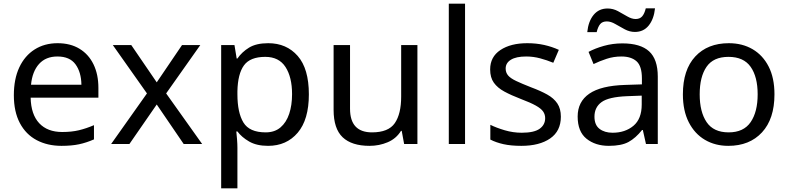

<svg xmlns="http://www.w3.org/2000/svg" viewBox="-20 -780 4269 1040"><path d="M292 -546Q361 -546 410.5 -516Q460 -486 486.5 -431.5Q513 -377 513 -304V-251H146Q148 -160 192.5 -112.5Q237 -65 317 -65Q368 -65 407.5 -74.5Q447 -84 489 -102V-25Q448 -7 408 1.5Q368 10 313 10Q237 10 178.5 -21Q120 -52 87.5 -113.5Q55 -175 55 -264Q55 -352 84.5 -415Q114 -478 167.5 -512Q221 -546 292 -546ZM291 -474Q228 -474 191.5 -433.5Q155 -393 148 -321H421Q420 -389 389 -431.5Q358 -474 291 -474Z M776 -274 591 -536H691L829 -334L966 -536H1065L880 -274L1075 0H975L829 -214L681 0H582Z M1433 -546Q1532 -546 1592.5 -477Q1653 -408 1653 -269Q1653 -132 1592.5 -61Q1532 10 1432 10Q1370 10 1329.5 -13.5Q1289 -37 1266 -68H1260Q1262 -51 1264 -25Q1266 1 1266 20V240H1178V-536H1250L1262 -463H1266Q1290 -498 1329 -522Q1368 -546 1433 -546ZM1417 -472Q1335 -472 1301.5 -426Q1268 -380 1266 -286V-269Q1266 -170 1298.5 -116.5Q1331 -63 1419 -63Q1468 -63 1499.5 -90Q1531 -117 1546.5 -163.5Q1562 -210 1562 -270Q1562 -362 1526.5 -417Q1491 -472 1417 -472Z M2241 -536V0H2169L2156 -71H2152Q2126 -29 2080 -9.5Q2034 10 1982 10Q1885 10 1836 -36.5Q1787 -83 1787 -185V-536H1876V-191Q1876 -63 1995 -63Q2084 -63 2118.5 -113Q2153 -163 2153 -257V-536Z M2499 0H2411V-760H2499Z M3018 -148Q3018 -70 2960 -30Q2902 10 2804 10Q2748 10 2707.5 1Q2667 -8 2636 -24V-104Q2668 -88 2713.5 -74.5Q2759 -61 2806 -61Q2873 -61 2903 -82.5Q2933 -104 2933 -140Q2933 -160 2922 -176Q2911 -192 2882.5 -208Q2854 -224 2801 -244Q2749 -264 2712 -284Q2675 -304 2655 -332Q2635 -360 2635 -404Q2635 -472 2690.5 -509Q2746 -546 2836 -546Q2885 -546 2927.5 -536.5Q2970 -527 3007 -510L2977 -440Q2943 -454 2906 -464Q2869 -474 2830 -474Q2776 -474 2747.5 -456.5Q2719 -439 2719 -409Q2719 -387 2732 -371.5Q2745 -356 2775.5 -341.5Q2806 -327 2857 -307Q2908 -288 2944 -268Q2980 -248 2999 -219.5Q3018 -191 3018 -148Z M3351 -545Q3449 -545 3496 -502Q3543 -459 3543 -365V0H3479L3462 -76H3458Q3423 -32 3384.5 -11Q3346 10 3278 10Q3205 10 3157 -28.5Q3109 -67 3109 -149Q3109 -229 3172 -272.5Q3235 -316 3366 -320L3457 -323V-355Q3457 -422 3428 -448Q3399 -474 3346 -474Q3304 -474 3266 -461.5Q3228 -449 3195 -433L3168 -499Q3203 -518 3251 -531.5Q3299 -545 3351 -545ZM3377 -259Q3277 -255 3238.5 -227Q3200 -199 3200 -148Q3200 -103 3227.5 -82Q3255 -61 3298 -61Q3366 -61 3411 -98.5Q3456 -136 3456 -214V-262ZM3161 -606Q3167 -665 3195.5 -699.5Q3224 -734 3271 -734Q3301 -734 3327.5 -719.5Q3354 -705 3378 -691Q3402 -677 3423 -677Q3446 -677 3458.5 -691.5Q3471 -706 3478 -735H3528Q3522 -677 3494 -642Q3466 -607 3419 -607Q3391 -607 3364.5 -621Q3338 -635 3313.5 -649.5Q3289 -664 3267 -664Q3243 -664 3231 -649.5Q3219 -635 3212 -606Z M4175 -269Q4175 -136 4107.5 -63Q4040 10 3925 10Q3854 10 3798.5 -22.5Q3743 -55 3711 -117.5Q3679 -180 3679 -269Q3679 -402 3746 -474Q3813 -546 3928 -546Q4001 -546 4056.5 -513.5Q4112 -481 4143.5 -419.5Q4175 -358 4175 -269ZM3770 -269Q3770 -174 3807.5 -118.5Q3845 -63 3927 -63Q4008 -63 4046 -118.5Q4084 -174 4084 -269Q4084 -364 4046 -418Q4008 -472 3926 -472Q3844 -472 3807 -418Q3770 -364 3770 -269Z"/></svg>

Font: Noto Sans Multani
Style: Regular
Weight: 400
Designer: Monotype Design Team
Foundry: Monotype Imaging Inc.
Version: Version 2.002; ttfautohint (v1.8.4.7-5d5b)